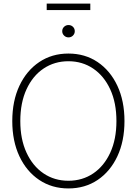

<svg xmlns="http://www.w3.org/2000/svg" viewBox="-20 -1033 756 1062"><path d="M358.4 9.3Q267.1 9.3 196.8 -37.8Q126.5 -85 87.2 -168.9Q47.9 -252.9 47.9 -363.3Q47.9 -474.6 87.4 -558.6Q127 -642.6 197 -689.7Q267.1 -736.8 358.4 -736.8Q450.2 -736.8 520 -689.7Q589.8 -642.6 629.2 -558.6Q668.5 -474.6 668.5 -363.3Q668.5 -252.4 629.2 -168.5Q589.8 -84.5 520 -37.6Q450.2 9.3 358.4 9.3ZM358.4 -33.2Q435.5 -33.2 495.6 -73.7Q555.7 -114.3 589.8 -188.5Q624 -262.7 624 -363.3Q624 -464.4 589.8 -538.6Q555.7 -612.8 495.6 -653.6Q435.5 -694.3 358.4 -694.3Q281.7 -694.3 221.4 -654.1Q161.1 -613.8 126.7 -539.3Q92.3 -464.8 92.3 -363.3Q92.3 -263.2 126.5 -189Q160.6 -114.7 220.7 -74Q280.8 -33.2 358.4 -33.2ZM358.9 -826.2Q344.7 -826.2 334.5 -836.2Q324.2 -846.2 324.2 -860.4Q324.2 -875 334.5 -884.8Q344.7 -894.5 358.9 -894.5Q373.5 -894.5 383.5 -884.8Q393.6 -875 393.6 -860.4Q393.6 -846.2 383.5 -836.2Q373.5 -826.2 358.9 -826.2ZM479.5 -1013.2V-977.5H238.3V-1013.2Z"/></svg>

Font: Inter 28pt ExtraLight
Style: Regular
Weight: 250
Designer: Rasmus Andersson
Foundry: rsms
Version: Version 4.001;git-66647c0bb